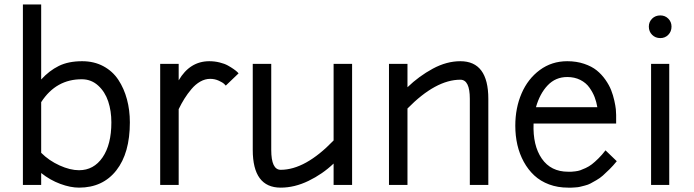

<svg xmlns="http://www.w3.org/2000/svg" viewBox="-20 -840 3154 872"><path d="M353 -562Q407.2 -562 449.5 -539.3Q491.7 -516.6 517.6 -477.3Q543.5 -438 556.6 -388.9Q569.8 -339.8 569.8 -284.2Q569.8 -144.5 508.3 -66.2Q446.8 12.2 338.9 12.2Q299.8 12.2 253.7 -4.9Q207.5 -22 167 -54.2V0H84V-819.8H167V-479Q203.6 -519 247.1 -540.5Q290.5 -562 353 -562ZM353 -480Q234.9 -481 167 -376V-146Q202.6 -110.4 250.7 -88.6Q298.8 -66.9 338.9 -66.9Q405.8 -66.9 445.8 -125.2Q485.8 -183.6 485.8 -284.2Q485.8 -336.4 471.4 -379.6Q457 -422.9 426 -451.2Q395 -479.5 353 -480Z M707.5 -549.8H791.5V-475.1Q842.3 -562 930.7 -562Q954.6 -562 977.3 -556.4Q1000 -550.8 1014.9 -542.5Q1029.8 -534.2 1041.3 -526.1Q1052.7 -518.1 1058.1 -512.7L1063.5 -506.8L1005.4 -451.2Q1002.4 -454.6 997.3 -459.7Q992.2 -464.8 973.9 -473.4Q955.6 -481.9 934.6 -481.9Q911.6 -481.9 889.6 -469.5Q867.7 -457 849.6 -435.5Q831.5 -414.1 817.6 -391.8Q803.7 -369.6 791.5 -344.2V0H707.5Z M1254.9 -68.8Q1366.7 -68.8 1495.1 -202.1V-549.8H1579.1V0H1495.1V-97.2Q1444.8 -49.3 1381.3 -18.6Q1317.9 12.2 1254.9 12.2Q1127.9 12.2 1127.9 -159.2V-549.8H1211.9V-159.2Q1211.9 -68.8 1254.9 -68.8Z M1830.6 0H1746.6V-549.8H1830.6V-443.8Q1882.8 -494.1 1945.6 -528.1Q2008.3 -562 2070.8 -562Q2197.8 -562 2197.8 -391.1V0H2113.8V-391.1Q2113.8 -478 2070.8 -478Q1959 -478 1830.6 -347.2Z M2320.3 -269Q2320.3 -349.6 2348.9 -415.8Q2377.4 -481.9 2431.6 -522Q2485.8 -562 2556.2 -562Q2598.1 -562 2632.8 -550.3Q2667.5 -538.6 2689.9 -520.5Q2712.4 -502.4 2729.5 -478Q2746.6 -453.6 2755.6 -430.7Q2764.6 -407.7 2770 -383.3Q2775.4 -358.9 2776.9 -344Q2778.3 -329.1 2778.3 -317.9V-278.8H2403.3Q2399.4 -179.2 2440.7 -119.6Q2481.9 -60.1 2560.1 -60.1Q2570.8 -60.1 2575 -60.1Q2579.1 -60.1 2592.8 -61.8Q2606.4 -63.5 2615.5 -66.7Q2624.5 -69.8 2639.9 -76.9Q2655.3 -84 2668.2 -94Q2681.2 -104 2697.8 -120.4Q2714.4 -136.7 2730 -157.2L2781.2 -107.9Q2765.1 -87.9 2748.3 -71.3Q2731.4 -54.7 2718 -42.7Q2704.6 -30.8 2688.2 -21.5Q2671.9 -12.2 2661.6 -6.6Q2651.4 -1 2635.7 2.9Q2620.1 6.8 2613.5 8.5Q2606.9 10.3 2592.5 11.2Q2578.1 12.2 2575.4 12.2Q2572.8 12.2 2560.1 12.2Q2513.2 12.2 2473.9 -2.4Q2434.6 -17.1 2406.5 -43.2Q2378.4 -69.3 2358.9 -105Q2339.4 -140.6 2329.8 -181.9Q2320.3 -223.1 2320.3 -269ZM2556.2 -490.2Q2503.4 -490.2 2467.5 -452.6Q2431.6 -415 2414.1 -353H2692.9Q2689 -377 2680.7 -398.7Q2672.4 -420.4 2657 -442.1Q2641.6 -463.9 2615.5 -477.1Q2589.4 -490.2 2556.2 -490.2Z M2937 -549.8H3019.5V0H2937ZM2926.8 -719.2Q2926.8 -740.7 2941.7 -755.4Q2956.5 -770 2979 -770Q3000.5 -770 3015.1 -755.4Q3029.8 -740.7 3029.8 -719.2Q3029.8 -696.8 3015.1 -681.9Q3000.5 -667 2979 -667Q2956.5 -667 2941.7 -681.9Q2926.8 -696.8 2926.8 -719.2Z"/></svg>

Font: Junction Regular
Style: Regular
Weight: 500
Designer: Caroline Hadilaksono
Foundry: Caroline Hadilaksono
Version: Version 1.056